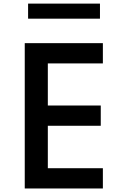

<svg xmlns="http://www.w3.org/2000/svg" viewBox="-20 -1070 690 1090"><path d="M120.5 0H564V-115H251.5V-356H552V-471H251.5V-710H564V-825H120.5ZM139.5 -964H547.5V-1049.5H139.5Z"/></svg>

Font: Spartan SemiBold
Style: Regular
Weight: 600
Designer: Matt Bailey, Mirko Velimirovic
Foundry: Matt Bailey
Version: Version 1.003; ttfautohint (v1.8.3)